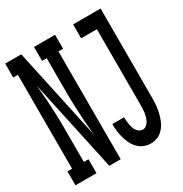

<svg xmlns="http://www.w3.org/2000/svg" viewBox="-183 -865 955 1004"><g transform="rotate(-30 294.5 -363.5)"><path d="M-11 0V-84H17V-651H-11V-735H86L205 -182L197 -275Q195 -317 193 -358.5Q191 -400 191 -441V-651H163V-735H290V-651H262V0H193L178 -71L74 -553L82 -460Q85 -418 86.5 -376.5Q88 -335 88 -294V-84H116V0ZM440 8Q420 8 400 0Q380 -8 365.5 -23Q351 -38 342 -56.5Q333 -75 327 -95.5Q321 -116 318.5 -136.5Q316 -157 316 -178Q316 -179 316 -179.5Q316 -180 316 -181H387Q387 -180 387 -180Q387 -180 387 -179Q387 -169 388 -158Q389 -147 391 -136.5Q393 -126 396 -116Q399 -106 405 -97Q411 -88 420.5 -82Q430 -76 440 -76Q452 -76 462 -84Q472 -92 477.5 -102.5Q483 -113 486.5 -124.5Q490 -136 491.5 -148Q493 -160 493.5 -172Q494 -184 494 -196V-651H399V-735H565V-196Q565 -174 563 -151.5Q561 -129 556 -107.5Q551 -86 542 -65Q533 -44 518.5 -27Q504 -10 483.5 -1Q463 8 440 8Z"/></g></svg>

Font: Iosevka Curly Slab MdEx
Style: Regular
Weight: 500
Width: 7
Monospace: yes
Designer: Belleve Invis
Foundry: Belleve Invis
Version: Version 11.1.0; ttfautohint (v1.8.3)